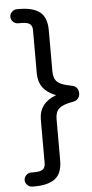

<svg xmlns="http://www.w3.org/2000/svg" viewBox="-60 -777 455 954"><g transform="rotate(-5 168.0 -299.5)"><path d="M26.4 107.4Q26.4 93.8 37.1 83Q47.9 72.3 61.5 72.3H76.2Q110.4 72.3 121.6 62Q132.8 51.8 132.8 32.2V-184.6Q132.8 -267.6 218.8 -299.8Q132.8 -332 132.8 -415V-631.8Q132.8 -651.4 121.6 -661.6Q110.4 -671.9 76.2 -671.9H61.5Q47.9 -671.9 37.1 -682.6Q26.4 -693.4 26.4 -707Q26.4 -720.7 37.1 -731.4Q47.9 -742.2 61.5 -742.2H73.2Q141.6 -742.2 176.3 -715.3Q210.9 -688.5 210.9 -624V-418Q210.9 -382.8 230 -365.7Q249 -348.6 299.8 -339.8Q316.4 -336.9 325.2 -326.2Q334 -315.4 334 -299.8Q334 -284.2 325.2 -273.4Q316.4 -262.7 299.8 -259.8Q249 -251 230 -233.9Q210.9 -216.8 210.9 -181.6V24.4Q210.9 88.9 176.3 115.7Q141.6 142.6 73.2 142.6H61.5Q47.9 142.6 37.1 131.8Q26.4 121.1 26.4 107.4Z"/></g></svg>

Font: jf-openhuninn-2.0
Style: Regular
Weight: 400
Designer: [Kosugi Maru]
Designed by MOTOYA      

[Varela Round]
Joe Prince (Latin component); Avraham Cornfeld (Hebrew component)
Foundry: justfont CO.,LTD.
Version: 2.0